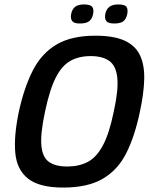

<svg xmlns="http://www.w3.org/2000/svg" viewBox="-20 -838 675 866"><path d="M65 -334Q89 -444 128.5 -521Q168 -598 235.5 -637.5Q303 -677 410 -677Q494 -677 542.5 -654.5Q591 -632 611.5 -588.5Q632 -545 630.5 -481Q629 -417 611 -334Q588 -224 550 -148Q512 -72 444 -32Q376 8 265 8Q158 8 107 -32Q56 -72 49 -148Q42 -224 65 -334ZM183 -334Q162 -236 166.5 -182.5Q171 -129 200.5 -108Q230 -87 283 -87Q336 -87 375.5 -107.5Q415 -128 444 -182Q473 -236 493 -334Q515 -434 509 -488Q503 -542 472.5 -563.5Q442 -585 389 -585Q336 -585 297.5 -563.5Q259 -542 231.5 -488Q204 -434 183 -334ZM400 -775Q396 -754 383 -743Q370 -732 340 -732Q314 -732 305.5 -743Q297 -754 301 -775Q305 -796 318.5 -807Q332 -818 359 -818Q388 -818 396 -807Q404 -796 400 -775ZM554 -775Q550 -754 537.5 -743Q525 -732 495 -732Q468 -732 459.5 -743Q451 -754 455 -775Q459 -796 473 -807Q487 -818 513 -818Q543 -818 550.5 -807Q558 -796 554 -775Z"/></svg>

Font: Glory SemiBold
Style: Italic
Weight: 600
Italic angle: -12°
Designer: Robert Leuschke
Foundry: Robert Leuschke
Version: Version 1.011